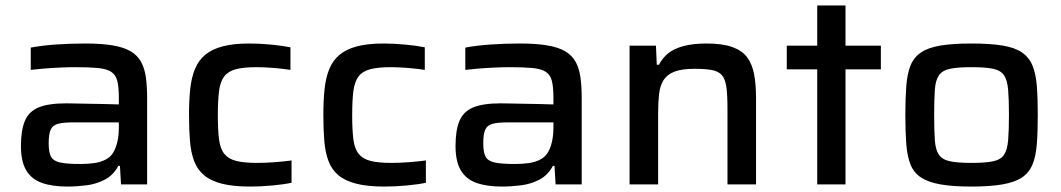

<svg xmlns="http://www.w3.org/2000/svg" viewBox="-20 -678 3901 706"><path d="M228 8Q172 8 134 -5.5Q96 -19 76.5 -51.5Q57 -84 57 -141Q57 -199 71.5 -233.5Q86 -268 122 -283Q158 -298 223 -298Q234 -298 255.5 -297.5Q277 -297 305.5 -296.5Q334 -296 363 -295.5Q392 -295 417 -294V-319Q417 -359 411 -381.5Q405 -404 388 -414.5Q371 -425 339 -428Q307 -431 256 -431Q231 -431 199 -429.5Q167 -428 137.5 -425.5Q108 -423 93 -421V-503Q136 -511 188 -514.5Q240 -518 294 -518Q354 -518 395 -511Q436 -504 461 -489Q486 -474 499 -450Q512 -426 516.5 -393Q521 -360 521 -316V0H425L421 -68H415Q397 -34 365.5 -17.5Q334 -1 297.5 3.5Q261 8 228 8ZM275 -75Q304 -75 327.5 -78.5Q351 -82 369 -91.5Q387 -101 397 -118Q407 -136 412 -158.5Q417 -181 417 -210V-228H249Q212 -228 192.5 -222.5Q173 -217 166 -200.5Q159 -184 159 -151Q159 -118 167.5 -102Q176 -86 201 -80.5Q226 -75 275 -75Z M900 8Q837 8 796 -2.5Q755 -13 730.5 -33.5Q706 -54 694 -85.5Q682 -117 678.5 -159.5Q675 -202 675 -256Q675 -309 679.5 -351Q684 -393 697 -424.5Q710 -456 734.5 -476.5Q759 -497 798.5 -507.5Q838 -518 896 -518Q935 -518 977 -514Q1019 -510 1048 -504V-421Q1023 -425 988 -428Q953 -431 923 -431Q876 -431 847.5 -423.5Q819 -416 804.5 -397Q790 -378 785.5 -343.5Q781 -309 781 -255Q781 -200 785.5 -165Q790 -130 805.5 -111.5Q821 -93 849.5 -86Q878 -79 925 -79Q954 -79 988 -81.5Q1022 -84 1052 -88V-6Q1025 0 982 4Q939 8 900 8Z M1394 8Q1331 8 1290 -2.5Q1249 -13 1224.5 -33.5Q1200 -54 1188 -85.5Q1176 -117 1172.5 -159.5Q1169 -202 1169 -256Q1169 -309 1173.5 -351Q1178 -393 1191 -424.5Q1204 -456 1228.5 -476.5Q1253 -497 1292.5 -507.5Q1332 -518 1390 -518Q1429 -518 1471 -514Q1513 -510 1542 -504V-421Q1517 -425 1482 -428Q1447 -431 1417 -431Q1370 -431 1341.5 -423.5Q1313 -416 1298.5 -397Q1284 -378 1279.5 -343.5Q1275 -309 1275 -255Q1275 -200 1279.5 -165Q1284 -130 1299.5 -111.5Q1315 -93 1343.5 -86Q1372 -79 1419 -79Q1448 -79 1482 -81.5Q1516 -84 1546 -88V-6Q1519 0 1476 4Q1433 8 1394 8Z M1826 8Q1770 8 1732 -5.5Q1694 -19 1674.5 -51.5Q1655 -84 1655 -141Q1655 -199 1669.5 -233.5Q1684 -268 1720 -283Q1756 -298 1821 -298Q1832 -298 1853.5 -297.5Q1875 -297 1903.5 -296.5Q1932 -296 1961 -295.5Q1990 -295 2015 -294V-319Q2015 -359 2009 -381.5Q2003 -404 1986 -414.5Q1969 -425 1937 -428Q1905 -431 1854 -431Q1829 -431 1797 -429.5Q1765 -428 1735.5 -425.5Q1706 -423 1691 -421V-503Q1734 -511 1786 -514.5Q1838 -518 1892 -518Q1952 -518 1993 -511Q2034 -504 2059 -489Q2084 -474 2097 -450Q2110 -426 2114.5 -393Q2119 -360 2119 -316V0H2023L2019 -68H2013Q1995 -34 1963.5 -17.5Q1932 -1 1895.5 3.5Q1859 8 1826 8ZM1873 -75Q1902 -75 1925.5 -78.5Q1949 -82 1967 -91.5Q1985 -101 1995 -118Q2005 -136 2010 -158.5Q2015 -181 2015 -210V-228H1847Q1810 -228 1790.5 -222.5Q1771 -217 1764 -200.5Q1757 -184 1757 -151Q1757 -118 1765.5 -102Q1774 -86 1799 -80.5Q1824 -75 1873 -75Z M2295 0V-510H2392L2395 -440H2403Q2416 -465 2437 -482Q2458 -499 2493 -508.5Q2528 -518 2578 -518Q2637 -518 2673 -505Q2709 -492 2727.5 -467Q2746 -442 2753 -404.5Q2760 -367 2760 -317V0H2655V-277Q2655 -328 2651 -357.5Q2647 -387 2634.5 -401.5Q2622 -416 2597.5 -420.5Q2573 -425 2533 -425Q2487 -425 2460 -414.5Q2433 -404 2420 -383.5Q2407 -363 2403.5 -332.5Q2400 -302 2400 -262V0Z M2985 0V-423H2873V-510H2985V-658H3089V-510H3219V-423H3089V0Z M3552 8Q3483 8 3438 0Q3393 -8 3366.5 -25.5Q3340 -43 3328 -73Q3316 -103 3312.5 -148Q3309 -193 3309 -255Q3309 -317 3312.5 -362Q3316 -407 3328 -437Q3340 -467 3366.5 -485Q3393 -503 3438 -510.5Q3483 -518 3552 -518Q3621 -518 3666.5 -510.5Q3712 -503 3738 -485Q3764 -467 3776.5 -437Q3789 -407 3792.5 -362Q3796 -317 3796 -255Q3796 -193 3792.5 -148Q3789 -103 3776.5 -73Q3764 -43 3738 -25.5Q3712 -8 3666.5 0Q3621 8 3552 8ZM3552 -79Q3604 -79 3632 -85Q3660 -91 3672 -109Q3684 -127 3687 -162.5Q3690 -198 3690 -255Q3690 -313 3687 -348Q3684 -383 3672 -401Q3660 -419 3632 -425Q3604 -431 3552 -431Q3501 -431 3473 -425Q3445 -419 3432.5 -401Q3420 -383 3417.5 -348Q3415 -313 3415 -255Q3415 -198 3417.5 -162.5Q3420 -127 3432.5 -109Q3445 -91 3473 -85Q3501 -79 3552 -79Z"/></svg>

Font: Saira SemiExpanded Medium
Style: Regular
Weight: 500
Width: 6
Designer: Hector Gatti with collaboration of the Omnibus-Type team
Foundry: Omnibus-Type
Version: Version 1.101